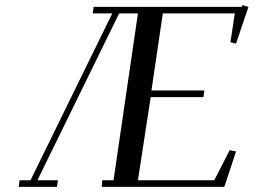

<svg xmlns="http://www.w3.org/2000/svg" viewBox="-20 -729 989 749"><path d="M53.2 0 56.2 -25.9H99.1L418 -676.8H341.8L345.2 -702.1H922.9L925.8 -709L949.2 -702.1L900.9 -559.1L878.9 -564L896 -676.8H615.2L570.8 -376H776.9L773.9 -350.1H567.9L518.1 -25.9H815.9L876 -143.1L900.9 -138.2L855 0H377L378.9 -25.9H422.9L518.1 -676.8H444.8L126 -25.9H206.1L202.1 0Z"/></svg>

Font: Dehuti Alt
Style: Bold-Italic
Weight: 700
Version: Version 1.2